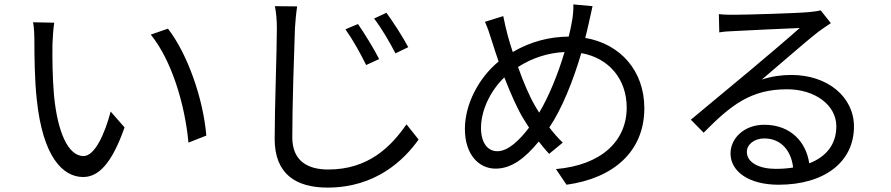

<svg xmlns="http://www.w3.org/2000/svg" viewBox="-20 -799 4040 871"><path d="M226 -696 130 -698C135 -674 136 -633 136 -610C136 -552 137 -432 147 -346C174 -89 264 4 357 4C425 4 486 -53 545 -221L482 -293C456 -193 410 -91 359 -91C289 -91 241 -200 225 -366C218 -447 217 -538 218 -600C219 -626 222 -672 226 -696ZM742 -669 664 -642C758 -526 818 -330 835 -152L916 -184C902 -351 831 -554 742 -669Z M1604 -690 1547 -666C1580 -620 1615 -557 1641 -504L1700 -531C1676 -579 1629 -654 1604 -690ZM1733 -741 1677 -715C1711 -671 1747 -609 1774 -557L1832 -585C1808 -631 1759 -706 1733 -741ZM1227 -771C1233 -742 1236 -707 1236 -671C1236 -566 1226 -316 1226 -169C1226 -8 1324 52 1466 52C1684 52 1812 -72 1879 -166L1824 -235C1753 -132 1650 -30 1469 -30C1377 -30 1306 -68 1306 -176C1306 -324 1314 -559 1318 -671C1320 -703 1323 -737 1328 -770Z M2406 -321C2383 -360 2354 -427 2330 -495C2394 -536 2464 -559 2541 -563C2511 -461 2468 -358 2426 -288C2419 -299 2412 -310 2406 -321ZM2236 -113C2191 -113 2162 -153 2162 -219C2162 -296 2203 -386 2268 -448C2297 -373 2328 -303 2356 -258C2364 -245 2372 -232 2380 -220C2336 -162 2285 -113 2236 -113ZM2581 -779C2582 -757 2579 -724 2575 -704C2571 -681 2566 -657 2560 -633C2474 -632 2390 -612 2306 -563C2297 -591 2289 -616 2283 -639C2276 -666 2268 -699 2263 -726L2180 -700C2192 -674 2202 -643 2212 -611C2221 -582 2231 -551 2242 -520C2152 -446 2089 -327 2089 -214C2089 -97 2153 -34 2228 -34C2302 -34 2363 -83 2424 -157C2439 -137 2455 -119 2471 -101L2533 -152C2512 -172 2491 -196 2472 -221C2528 -303 2580 -432 2617 -558C2743 -536 2823 -439 2823 -311C2823 -159 2708 -50 2502 -32L2550 39C2762 10 2903 -111 2903 -308C2903 -478 2794 -600 2635 -627C2641 -650 2646 -672 2651 -694C2656 -713 2662 -747 2668 -771Z M3499 -33C3425 -33 3368 -61 3368 -110C3368 -144 3402 -171 3447 -171C3522 -171 3569 -117 3578 -39C3554 -35 3527 -33 3499 -33ZM3703 -752C3692 -749 3678 -747 3649 -744C3597 -739 3362 -732 3311 -732C3291 -732 3263 -732 3241 -735L3243 -652C3264 -656 3287 -657 3310 -658C3361 -661 3556 -670 3608 -672C3559 -628 3436 -524 3381 -478C3323 -430 3196 -324 3114 -256L3172 -197C3298 -325 3388 -394 3551 -394C3676 -394 3774 -323 3774 -226C3774 -145 3729 -88 3651 -58C3638 -150 3571 -233 3447 -233C3355 -233 3294 -171 3294 -103C3294 -21 3377 39 3512 39C3721 39 3854 -65 3854 -225C3854 -359 3735 -459 3570 -459C3526 -459 3481 -453 3436 -438C3512 -502 3645 -619 3694 -656C3709 -667 3731 -682 3749 -694Z"/></svg>

Font: Noto Sans Mono CJK JP Regular
Style: Regular
Weight: 400
Designer: Ryoko NISHIZUKA (kana & ideographs); Paul D. Hunt (Latin, Greek & Cyrillic); Wenlong ZHANG (bopomofo); Sandoll Communica
Foundry: Adobe Systems Incorporated
Version: Version 1.004;PS 1.004;hotconv 1.0.82;makeotf.lib2.5.63406